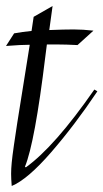

<svg xmlns="http://www.w3.org/2000/svg" viewBox="-20 -609 344 639"><path d="M144 -509Q194 -511 225 -511Q256 -511 291 -507L238 -459Q198 -461 172 -461H136L131 -422Q96 -134 63 -54L66 -52Q162 -121 294 -311L304 -305Q229 -193 150.5 -102.5Q72 -12 19 10Q17 -14 17 -30.5Q17 -47 19 -68Q21 -89 26.5 -127Q32 -165 37.5 -200.5Q43 -236 55.5 -313Q68 -390 79 -460Q50 -460 0 -456L27 -498Q54 -503 85 -506L92 -553L155 -589Z"/></svg>

Font: Felipa
Style: Regular
Weight: 400
Designer: Javier Alcaraz
Foundry: Fontstage
Version: Version 1.001